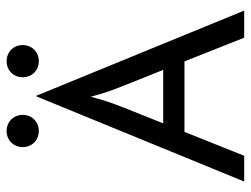

<svg xmlns="http://www.w3.org/2000/svg" viewBox="-111 -667 778 596"><g transform="rotate(-90 278.0 -369.0)"><path d="M386.1 -637.5C414.6 -637.5 436.1 -659 436.1 -687.5C436.1 -716 414.6 -737.5 386.1 -737.5C357.6 -737.5 336.1 -716 336.1 -687.5C336.1 -659 357.6 -637.5 386.1 -637.5ZM169.4 -637.5C197.9 -637.5 219.4 -659 219.4 -687.5C219.4 -716 197.9 -737.5 169.4 -737.5C141 -737.5 119.4 -716 119.4 -687.5C119.4 -659 141 -637.5 169.4 -637.5ZM12.5 0H92.4L166.7 -185.4H385.4L459 0H543.1L278.5 -645.8H277.1ZM193.1 -251.4 242.4 -375C254.9 -406.9 264.6 -433.3 275.7 -476.4C286.8 -433.3 297.2 -406.2 309.7 -375L359 -251.4Z"/></g></svg>

Font: Afacad
Style: Regular
Weight: 400
Designer: Kristian Moeller
Foundry: Dicotype
Version: Version 1.000